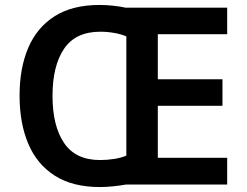

<svg xmlns="http://www.w3.org/2000/svg" viewBox="-20 -838 996 775"><path d="M382 -818Q408 -818 436.5 -815Q465 -812 487 -807H897V-700H617V-518H878V-411H617V-201H897V-93H488Q466 -89 437 -86Q408 -83 383 -83Q273 -83 201 -129Q129 -175 94 -258Q59 -341 59 -452Q59 -563 94 -645Q129 -727 200.5 -772.5Q272 -818 382 -818ZM385 -710Q285 -710 238.5 -641Q192 -572 192 -451Q192 -330 238.5 -261Q285 -192 384 -192Q412 -192 441 -196.5Q470 -201 490 -210V-691Q470 -700 441.5 -705Q413 -710 385 -710Z"/></svg>

Font: Noto Sans Telugu UI SemiBold
Style: Regular
Weight: 600
Designer: Jelle Bosma - Monotype Design Team
Foundry: Monotype Imaging Inc.
Version: Version 2.005; ttfautohint (v1.8.4.7-5d5b)